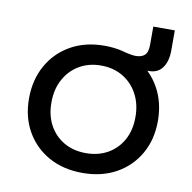

<svg xmlns="http://www.w3.org/2000/svg" viewBox="-77 -739 824 826"><g transform="rotate(10 335.5 -326.5)"><path d="M335.5 10Q251.5 10 188.2 -25.2Q125 -60.5 89.5 -122.8Q54 -185 54 -266Q54 -347.5 89.5 -410.8Q125 -474 188.2 -509.8Q251.5 -545.5 335.5 -545.5Q419.5 -545.5 482.8 -509.8Q546 -474 581.5 -410.8Q617 -347.5 617 -266Q617 -185 581.5 -122.8Q546 -60.5 482.8 -25.2Q419.5 10 335.5 10ZM335.5 -76.5Q389.5 -76.5 430.8 -100Q472 -123.5 495.5 -166Q519 -208.5 519 -266Q519 -323 495.5 -366.5Q472 -410 430.8 -434.5Q389.5 -459 335.5 -459Q281.5 -459 240.2 -434.5Q199 -410 175.5 -366.5Q152 -323 152 -266Q152 -208.5 175.5 -166Q199 -123.5 240.2 -100Q281.5 -76.5 335.5 -76.5ZM621 -663V-575Q621 -528 600.8 -499.8Q580.5 -471.5 541.5 -471.5Q540.5 -471.5 539.2 -471.5Q538 -471.5 536.5 -472L497.5 -418L408.5 -537.5Q440.5 -529.5 453.5 -527.5Q466.5 -525.5 473.5 -525.5Q499.5 -525.5 513.2 -538Q527 -550.5 527 -584.5V-663Z"/></g></svg>

Font: Hepta Slab Medium
Style: Regular
Weight: 500
Designer: Michael LaGattuta
Foundry: Michael LaGattuta
Version: Version 1.102